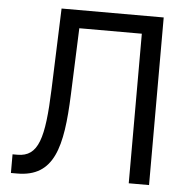

<svg xmlns="http://www.w3.org/2000/svg" viewBox="-52 -778 817 830"><g transform="rotate(5 356.5 -363.5)"><path d="M25.6 0H52.6C213.1 0 245.4 -130.7 254.3 -359.4L265.6 -649.1H536.9V0H625V-727.3H181.8L169 -376.4C161.2 -161.9 137.8 -81 46.9 -81H25.6Z"/></g></svg>

Font: Margiela Sans
Style: Regular
Weight: 400
Designer: Stefan Endress, Andreas Faust
Version: Version 1.100;FEAKit 1.0